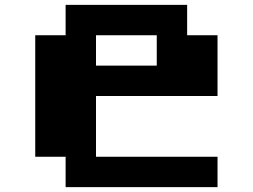

<svg xmlns="http://www.w3.org/2000/svg" viewBox="-20 -770 1040 790"><path d="M250 -750H750V-625H875V-375H375V-125H875V0H250V-125H125V-625H250ZM375 -625V-500H625V-625Z"/></svg>

Font: Dogica
Style: Bold
Weight: 700
Monospace: yes
Designer: Roberto Mocci
Version: Version 001.000